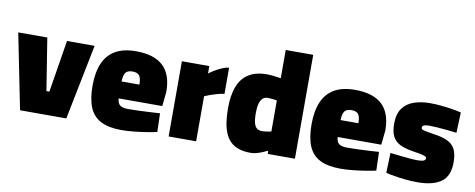

<svg xmlns="http://www.w3.org/2000/svg" viewBox="-62 -973 3126 1264"><g transform="rotate(10 1501.5 -340.5)"><path d="M107.9 0 7.3 -502.8H201.5L257.1 -154.4H276.8L333.2 -502.8H517.8L417.2 0Z M788.1 12.6Q702 12.6 649.5 -14.2Q597 -41 573.4 -97.6Q549.8 -154.1 549.8 -243Q549.8 -331.4 575.9 -392.3Q602 -453.1 655.7 -484.2Q709.4 -515.3 793.5 -515.3Q914.6 -515.3 974.9 -458.8Q1035.3 -402.3 1035.3 -286L1025.3 -189.7H734.1Q735.1 -159.1 751.7 -145.3Q768.3 -131.4 806.3 -131.4Q838.5 -131.4 877.7 -132.9Q916.9 -134.4 954.7 -136.4Q992.5 -138.4 1019 -140.4L1022.6 -16Q996.4 -10 956.5 -3.5Q916.7 3 872.4 7.8Q828.1 12.6 788.1 12.6ZM733.1 -302.7H852.4Q852.4 -346 839 -363Q825.6 -379.9 793.5 -379.9Q759.9 -379.9 747 -361.8Q734.1 -343.7 733.1 -302.7Z M1101.2 0V-502.8H1284.5V-453.1Q1300.3 -465.2 1322.6 -478.7Q1344.9 -492.3 1369.6 -502.7Q1394.3 -513.1 1414.7 -515.3V-339.9Q1392.6 -337.3 1368.2 -330.6Q1343.8 -323.9 1322.1 -316.1Q1300.4 -308.4 1285 -301.3V0Z M1650.5 12.6Q1604.9 12.6 1571.4 1.2Q1537.8 -10.1 1515.3 -32.2Q1492.8 -54.3 1479.3 -86.6Q1465.8 -118.9 1459.8 -160.3Q1453.8 -201.8 1453.8 -252Q1453.8 -337.9 1476.2 -396.3Q1498.6 -454.7 1546.3 -485Q1593.9 -515.3 1668.6 -515.3Q1685.8 -515.3 1713.9 -512.2Q1742 -509.1 1761.6 -505.7V-694.5H1945.4V0H1763.7L1762.6 -21.6Q1749.3 -14.6 1730 -6.5Q1710.7 1.6 1690.1 7.1Q1669.5 12.6 1650.5 12.6ZM1701.1 -141.2Q1708.7 -141.2 1720.3 -142.6Q1731.9 -144 1743.4 -145.8Q1755 -147.7 1761.6 -149.6V-357.2Q1754.1 -358.7 1743.1 -360.1Q1732.2 -361.5 1721.1 -362.4Q1710.1 -363.4 1700.1 -363.4Q1678.5 -363.4 1665.2 -350Q1651.9 -336.7 1645.7 -312.1Q1639.6 -287.5 1639.6 -252Q1639.6 -225.6 1642.2 -205Q1644.8 -184.4 1651.6 -170Q1658.3 -155.5 1670.2 -148.4Q1682.1 -141.2 1701.1 -141.2Z M2252.1 12.6Q2166 12.6 2113.5 -14.2Q2061 -41 2037.4 -97.6Q2013.8 -154.1 2013.8 -243Q2013.8 -331.4 2039.9 -392.3Q2066 -453.1 2119.7 -484.2Q2173.4 -515.3 2257.5 -515.3Q2378.6 -515.3 2438.9 -458.8Q2499.3 -402.3 2499.3 -286L2489.3 -189.7H2198.1Q2199.1 -159.1 2215.7 -145.3Q2232.3 -131.4 2270.3 -131.4Q2302.5 -131.4 2341.7 -132.9Q2380.9 -134.4 2418.7 -136.4Q2456.5 -138.4 2483 -140.4L2486.6 -16Q2460.4 -10 2420.5 -3.5Q2380.7 3 2336.4 7.8Q2292.1 12.6 2252.1 12.6ZM2197.1 -302.7H2316.4Q2316.4 -346 2303 -363Q2289.6 -379.9 2257.5 -379.9Q2223.9 -379.9 2211 -361.8Q2198.1 -343.7 2197.1 -302.7Z M2765.7 12.6Q2725.5 12.6 2684.9 8.3Q2644.4 4 2610.2 -1.8Q2576 -7.6 2553.8 -13.1L2558.4 -146.7Q2585.4 -143.7 2619.4 -139.7Q2653.5 -135.7 2686.4 -132.9Q2719.3 -130.1 2740 -130.1Q2761 -130.1 2772.9 -132.7Q2784.9 -135.3 2790 -140.2Q2795 -145.1 2795 -152.5Q2795 -159.1 2788.8 -163.3Q2782.6 -167.5 2764.2 -172Q2745.8 -176.5 2708.6 -181.8Q2653.5 -190.3 2617.9 -206.7Q2582.3 -223 2565.4 -255Q2548.6 -286.9 2548.6 -340.3Q2548.6 -406.6 2576.5 -444.5Q2604.4 -482.4 2652 -498.6Q2699.6 -514.9 2758.7 -514.9Q2796.8 -514.9 2836.2 -510.9Q2875.7 -506.9 2910.6 -501.1Q2945.6 -495.3 2968.2 -489.3L2962.9 -352.9Q2936.9 -356.3 2901.9 -359.8Q2866.9 -363.3 2834.4 -365.5Q2801.9 -367.8 2780.9 -367.8Q2761.9 -367.8 2751 -365.2Q2740.2 -362.6 2736.1 -358Q2731.9 -353.4 2731.9 -345.5Q2731.9 -339.4 2738.2 -335.2Q2744.5 -331 2763 -327.4Q2781.4 -323.9 2817.5 -318.2Q2877.1 -310.4 2912.5 -292.6Q2947.8 -274.8 2963.1 -242.6Q2978.4 -210.4 2978.4 -157.2Q2978.4 -64.8 2923.5 -26.1Q2868.6 12.6 2765.7 12.6Z"/></g></svg>

Font: TitilliumWeb ExtraLight
Style: Regular
Weight: 400
Designer: Mohamed Gaber, Accademia di Belle Arti di Urbino and others
Foundry: Kief Type Foundry, Accademia di Belle Arti di Urbino and others
Version: Version 3.000; ttfautohint (v1.8.2)